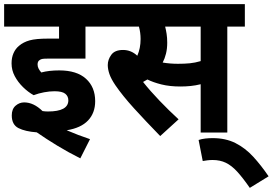

<svg xmlns="http://www.w3.org/2000/svg" viewBox="-20 -642 1321 930"><path d="M244 -200Q220 -200 193.5 -195Q167 -190 143 -181Q116 -196 91.5 -220Q67 -244 51.5 -273Q36 -302 36 -335Q36 -363 45.5 -384.5Q55 -406 72 -420Q93 -438 123.5 -446.5Q154 -455 213 -455H266V-513H0V-622H488V-513H394V-358H208Q192 -358 184.5 -356.5Q177 -355 172 -351Q162 -345 162 -330Q162 -319 167 -309.5Q172 -300 180 -291Q217 -301 267 -301Q352 -301 396.5 -260.5Q441 -220 441 -152Q441 -95 406.5 -58.5Q372 -22 303 -11Q359 13 416 32L369 125Q311 96 257.5 63.5Q204 31 158 -1Q102 -5 69.5 -21.5Q37 -38 37 -83Q37 -114 55.5 -130Q74 -146 97 -146Q143 -146 186 -104Q199 -102 212 -102Q311 -102 311 -156Q311 -176 296 -188Q281 -200 244 -200Z M1081 -513V0H952V-234Q928 -228 903.5 -225.5Q879 -223 854 -223Q802 -223 762 -233Q722 -243 694 -257Q684 -251 673 -245Q707 -202 752.5 -154.5Q798 -107 845 -64L756 17Q684 -57 629 -117.5Q574 -178 539 -229Q518 -260 510 -283.5Q502 -307 502 -327Q502 -353 519 -376.5Q536 -400 576 -400Q615 -400 645 -372Q661 -408 661 -453Q661 -484 653 -513H474V-622H1166V-513ZM842 -333Q874 -333 899.5 -335.5Q925 -338 952 -346V-513H780Q784 -497 787 -478Q790 -459 790 -435Q790 -406 784 -382Q778 -358 768 -339Q804 -333 842 -333Z M942 36Q957 31 974.5 29Q992 27 1010 27Q1073 27 1120.5 51Q1168 75 1206.5 117Q1245 159 1281 212L1190 268Q1156 219 1129 189.5Q1102 160 1074 146.5Q1046 133 1010 133Q997 133 985 134.5Q973 136 962 138Z"/></svg>

Font: Noto Sans Devanagari UI SemiCondensed
Style: Bold
Weight: 700
Width: 4
Designer: Jelle Bosma - Monotype Design Team
Foundry: Monotype Imaging Inc.
Version: Version 2.004; ttfautohint (v1.8.4.7-5d5b)